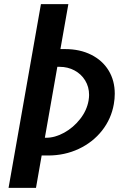

<svg xmlns="http://www.w3.org/2000/svg" viewBox="-20 -747 640 931"><path d="M178.5 -727H311.5L273 -509H295.5Q367.5 -509 422.2 -481.5Q477 -454 506.8 -405Q536.5 -356 536.5 -292.5Q536.5 -268 532 -242.5Q519.5 -170.5 474.8 -113.8Q430 -57 361.8 -25Q293.5 7 213 7H182L154.5 164H21.5ZM203.5 -79Q246.5 -79 291 -103.5Q335.5 -128 368.2 -169.5Q401 -211 409.5 -259.5Q412 -275.5 412 -286.5Q412 -325.5 393 -356.8Q374 -388 341.2 -405.5Q308.5 -423 269 -423H258L197.5 -79Z"/></svg>

Font: JuliaMono
Style: Bold Italic
Weight: 700
Italic angle: -9°
Monospace: yes
Designer: cormullion
Foundry: corm
Version: Version 0.057; ttfautohint (v1.8.4)